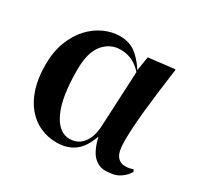

<svg xmlns="http://www.w3.org/2000/svg" viewBox="-124 -711 910 875"><g transform="rotate(30 331.0 -273.5)"><path d="M591 -54Q604 -54 613.5 -56Q623 -58 631 -61L637 -51Q625 -28 597.5 -9.5Q570 9 522 9Q487 9 460.5 -17.5Q434 -44 418 -110Q396 -47 358.5 -19Q321 9 265 9Q219 9 179 -9Q139 -27 109 -62.5Q79 -98 62 -151Q45 -204 45 -273Q45 -342 65.5 -395Q86 -448 119 -483.5Q152 -519 193 -537.5Q234 -556 275 -556Q323 -556 356 -532.5Q389 -509 420 -461L432 -535L567 -551L570 -549Q550 -406 540.5 -311.5Q531 -217 531 -152Q531 -98 546.5 -76Q562 -54 591 -54ZM308 -35Q353 -35 379 -69.5Q405 -104 407 -164L421 -451Q375 -504 309 -504Q254 -504 218 -460.5Q182 -417 182 -325Q182 -182 216.5 -108.5Q251 -35 308 -35Z"/></g></svg>

Font: XinYuGongZhangJiaSongA
Style: Regular
Weight: 900
Designer: XinYuGong
Foundry: Adobe Systems Incorporated
Version: Version 1.00